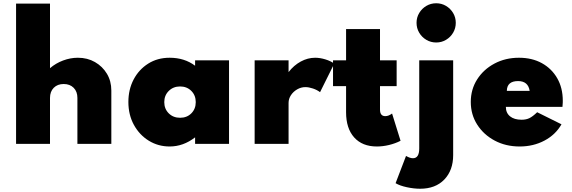

<svg xmlns="http://www.w3.org/2000/svg" viewBox="-20 -882 3508 1177"><path d="M78.5 0H286.5V-282Q286.5 -320.5 309.5 -343.8Q332.5 -367 370.5 -367Q408.5 -367 431.5 -343.8Q454.5 -320.5 454.5 -282V0H662.5V-327Q662.5 -384.5 635.5 -429.8Q608.5 -475 562.2 -501.5Q516 -528 457.5 -528Q411.5 -528 366.8 -511.2Q322 -494.5 286.5 -464V-860H78.5Z M1020 16Q1103.5 16 1176 -40V0H1384V-512H1176V-479Q1111 -528 1020 -528Q945.5 -528 888.5 -492Q831.5 -456 799.2 -394.8Q767 -333.5 767 -257Q767 -178 801 -116.2Q835 -54.5 892.5 -19.2Q950 16 1020 16ZM1084 -160Q1042 -160 1014.5 -187.2Q987 -214.5 987 -256Q987 -297.5 1014.8 -324.8Q1042.5 -352 1084 -352Q1125.5 -352 1152.8 -324.8Q1180 -297.5 1180 -256Q1180 -214.5 1153 -187.2Q1126 -160 1084 -160Z M1541 0H1749V-251Q1749 -276.5 1763.5 -298.5Q1778 -320.5 1801.8 -334.2Q1825.5 -348 1852 -348Q1873 -348 1898.2 -339.5Q1923.5 -331 1942 -317L2029 -492Q2007.5 -508 1974.5 -518Q1941.5 -528 1912 -528Q1866.5 -528 1823.8 -504.8Q1781 -481.5 1749 -440V-512H1541Z M2290 16Q2326.5 16 2365 6.8Q2403.5 -2.5 2435.5 -19L2383.5 -186Q2362 -170 2342 -170Q2309.5 -170 2309.5 -210V-354H2411.5V-512H2309.5V-704H2101.5V-512H2021.5V-354H2101.5V-194Q2101.5 -95 2151.2 -39.5Q2201 16 2290 16Z M2654 -621.5Q2687 -621.5 2714.2 -637.8Q2741.5 -654 2757.8 -681.5Q2774 -709 2774 -742Q2774 -775 2757.8 -802.2Q2741.5 -829.5 2714.2 -845.8Q2687 -862 2654 -862Q2621 -862 2593.5 -845.8Q2566 -829.5 2549.8 -802.2Q2533.5 -775 2533.5 -742Q2533.5 -709 2549.8 -681.5Q2566 -654 2593.5 -637.8Q2621 -621.5 2654 -621.5ZM2555.5 275Q2649.5 275 2703.8 218.5Q2758 162 2758 69V-512H2550V28Q2550 88 2511.5 88Q2493.5 88 2469 74L2405 241Q2431 256.5 2474.5 265.8Q2518 275 2555.5 275Z M3165.5 16Q3249.5 16 3317.8 -20.2Q3386 -56.5 3422 -120L3273 -194Q3246 -168 3225.8 -158Q3205.5 -148 3177.5 -148Q3132 -148 3106.5 -169Q3081 -190 3081 -227H3428Q3429.5 -246.5 3429.8 -252.2Q3430 -258 3430 -264.5Q3430 -343 3396 -402.2Q3362 -461.5 3301.8 -494.8Q3241.5 -528 3161.5 -528Q3078 -528 3011 -492.2Q2944 -456.5 2905 -395.2Q2866 -334 2866 -257Q2866 -179.5 2905.5 -117.8Q2945 -56 3012.8 -20Q3080.5 16 3165.5 16ZM3087 -325Q3088 -385 3156 -385Q3217.5 -385 3227 -325Z"/></svg>

Font: Spartan Black
Style: Regular
Weight: 900
Designer: Matt Bailey, Mirko Velimirovic
Foundry: Matt Bailey
Version: Version 1.003; ttfautohint (v1.8.3)